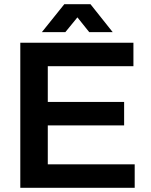

<svg xmlns="http://www.w3.org/2000/svg" viewBox="-20 -888 712 908"><path d="M76 0V-686H611V-575H206V-406H567V-295H206V-111H617V0ZM178 -736 284 -868H408L513 -736H402L318 -841L374 -840L289 -736Z"/></svg>

Font: Archivo SemiBold SemiBold
Style: Regular
Weight: 600
Version: Version 2.001